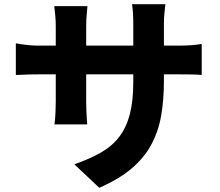

<svg xmlns="http://www.w3.org/2000/svg" viewBox="-20 -821 1040 909"><path d="M756 -437Q756 -346 742.5 -271Q729 -196 695 -134Q661 -72 601.5 -22Q542 28 450 68L332 -43Q406 -69 459 -99.5Q512 -130 545.5 -174.5Q579 -219 595 -281.5Q611 -344 611 -433V-705Q611 -736 609.5 -760Q608 -784 605 -801H763Q761 -784 758.5 -760Q756 -736 756 -705ZM394 -792Q393 -776 390.5 -751.5Q388 -727 388 -696V-341Q388 -318 389 -297Q390 -276 391 -260Q392 -244 393 -232H238Q240 -244 241 -260Q242 -276 243 -297Q244 -318 244 -341V-697Q244 -720 242 -743.5Q240 -767 237 -792ZM55 -616Q65 -614 81 -611.5Q97 -609 118.5 -607Q140 -605 165 -605H819Q861 -605 886.5 -607Q912 -609 935 -613V-466Q916 -468 888.5 -468.5Q861 -469 820 -469H165Q139 -469 119 -468.5Q99 -468 83.5 -467Q68 -466 55 -466Z"/></svg>

Font: Noto Sans JP ExtraBold
Style: Regular
Weight: 800
Designer: Ryoko NISHIZUKA  (kana, bopomofo & ideographs); Paul D. Hunt (Latin, Greek & Cyrillic); Sandoll Communications , Soo-you
Foundry: Adobe
Version: Version 2.004-H2;hotconv 1.0.118;makeotfexe 2.5.65603